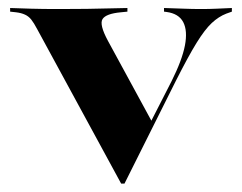

<svg xmlns="http://www.w3.org/2000/svg" viewBox="-20 -439 592 470"><path d="M276.6 10.5 71 -367.7Q62.9 -383.1 56.5 -391.1Q50 -399.2 41.1 -403.2Q32.3 -407.3 19.4 -408.9L4.8 -410.5V-419.4Q27.4 -418.5 56.9 -417.7Q86.3 -416.9 116.9 -416.9H123.4H127.4Q161.3 -416.9 192.7 -417.3Q224.2 -417.7 250 -418.5Q275.8 -419.4 291.9 -419.4V-410.5L275.8 -408.9Q239.5 -405.6 231 -392.3Q222.6 -379 244.4 -338.7L353.2 -138.7L346 -134.7L400 -240.3Q425.8 -291.9 432.7 -327.8Q439.5 -363.7 428.6 -384.7Q417.7 -405.6 387.9 -409.7L381.5 -410.5V-419.4Q412.1 -418.5 431.5 -417.7Q450.8 -416.9 472.6 -416.9Q492.7 -416.9 509.3 -417.7Q525.8 -418.5 547.6 -419.4V-410.5L533.9 -405.6Q515.3 -398.4 498.4 -382.7Q481.5 -366.9 461.3 -334.3Q441.1 -301.6 410.5 -241.1L284.7 10.5Z"/></svg>

Font: Playfair 144pt SemiExpanded Black
Style: Regular
Weight: 900
Width: 6
Designer: Claus Eggers Sørensen
Foundry: Claus Eggers Sørensen
Version: Version 2.203